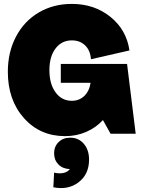

<svg xmlns="http://www.w3.org/2000/svg" viewBox="-20 -682 740 979"><path d="M312 12.2Q184.1 12.2 102.1 -79.8Q20 -171.9 20 -315.9Q20 -416 61.5 -495.1Q103 -574.2 177.5 -618.2Q252 -662.1 346.2 -662.1Q461.4 -662.1 543.2 -595.9Q625 -529.8 640.1 -424.8L443.8 -379.9Q440.9 -423.8 414.6 -450Q388.2 -476.1 346.2 -476.1Q294.4 -476.1 263.2 -434.8Q231.9 -393.6 231.9 -324.2Q231.9 -253.9 263.4 -210.9Q294.9 -168 346.2 -168Q383.8 -168 409.7 -192.6Q435.5 -217.3 441.9 -259.8H290V-356H627.9L671.9 0H543.9L504.9 -69.8Q469.7 -31.2 419.7 -9.5Q369.6 12.2 312 12.2ZM255.9 198.2Q283.2 204.6 304.4 199.7Q325.7 194.8 335.9 180.2Q299.3 178.7 277.6 156.2Q255.9 133.8 255.9 100.1Q255.9 64.9 278.8 42.5Q301.8 20 337.9 20Q380.9 20 407.5 51.3Q434.1 82.5 434.1 131.8Q434.1 206.5 380.9 247.3Q327.6 288.1 252 272.9Z"/></svg>

Font: Apfel Grotezk Satt
Style: Regular
Weight: 900
Designer: Luigi Gorlero
Foundry: © 2023, Luigi Gorlero & Collletttivo
Version: Version 2.000;Glyphs 3.2 (3217)